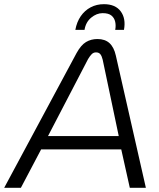

<svg xmlns="http://www.w3.org/2000/svg" viewBox="-57 -900 762 920"><path d="M-37 0 310 -646Q331 -684 355 -698.5Q379 -713 410 -713Q446 -713 467.5 -693.5Q489 -674 498 -634L642 0H565L524 -184H140L43 0ZM173 -248H512L435 -614Q431 -631 424 -640Q417 -649 403 -649Q391 -649 382.5 -640.5Q374 -632 365 -617ZM304 -757Q311 -795 330 -822.5Q349 -850 377.5 -865Q406 -880 441 -880Q496 -880 521.5 -845.5Q547 -811 537 -757H495Q499 -777 495 -795.5Q491 -814 477 -825.5Q463 -837 435 -837Q406 -837 380 -815.5Q354 -794 348 -757Z"/></svg>

Font: MuseoModerno Light
Style: Italic
Weight: 300
Italic angle: -9°
Designer: Pablo Cosgaya, Héctor Gatti, Marcela Romero, and the Authors of The MuseoModerno Project.
Foundry: Omnibus-Type Team
Version: Version 1.003